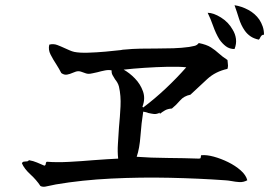

<svg xmlns="http://www.w3.org/2000/svg" viewBox="-20 -794 1040 736"><path d="M928 -103Q913 -95 897.5 -96Q882 -97 867 -100Q860 -101 854 -102Q848 -103 842 -103Q744 -110 631.5 -112.5Q519 -115 406.5 -109.5Q294 -104 194 -87Q189 -86 184.5 -85Q180 -84 175 -83Q163 -80 153 -78.5Q143 -77 135 -81Q120 -104 96.5 -125.5Q73 -147 64 -168Q66 -173 69.5 -174Q73 -175 77 -175Q81 -175 84.5 -175.5Q88 -176 91 -180Q108 -177 122 -171Q136 -165 150 -159Q155 -160 155.5 -166.5Q156 -173 160 -174Q197 -171 244.5 -173.5Q292 -176 338 -180Q364 -182 388.5 -183.5Q413 -185 433 -186Q430 -212 432 -242.5Q434 -273 436 -305Q440 -346 442 -386.5Q444 -427 436 -462Q434 -470 430 -477Q426 -484 421 -490Q416 -498 411.5 -506Q407 -514 408 -524Q398 -527 382.5 -524Q367 -521 353 -517Q343 -515 334.5 -513Q326 -511 320 -511Q315 -511 310 -512.5Q305 -514 300 -516Q295 -518 290 -519.5Q285 -521 280 -521Q275 -521 269.5 -519Q264 -517 259 -515Q248 -510 237 -508Q226 -506 215 -514Q211 -522 206 -530.5Q201 -539 196 -547Q184 -565 174 -584.5Q164 -604 169 -623Q185 -627 199.5 -621.5Q214 -616 229 -609Q238 -605 247 -601Q256 -597 265 -595Q285 -591 317.5 -592Q350 -593 384 -596Q418 -599 443 -602Q447 -603 451 -603.5Q455 -604 458 -604Q488 -607 518.5 -607.5Q549 -608 579 -608Q613 -608 644.5 -609Q676 -610 705 -614Q715 -616 725 -618Q735 -620 742 -629Q772 -623 788.5 -612.5Q805 -602 818.5 -589.5Q832 -577 852 -564Q852 -560 853 -554Q854 -548 854 -542.5Q854 -537 852 -530Q806 -520 774.5 -491Q743 -462 710 -431Q685 -426 670.5 -409Q656 -392 639 -378Q623 -377 612.5 -371Q602 -365 592 -357L593 -362Q580 -356 570.5 -357Q561 -358 548 -361Q544 -363 539 -364Q534 -365 529 -366Q522 -322 518.5 -273.5Q515 -225 504 -193Q556 -189 621.5 -188.5Q687 -188 742 -186Q748 -186 749 -188.5Q750 -191 750 -194Q750 -199 752 -199Q772 -201 799.5 -193.5Q827 -186 854.5 -172.5Q882 -159 902.5 -141Q923 -123 928 -103ZM694 -536Q667 -539 623 -538Q579 -537 533.5 -534Q488 -531 454 -527Q476 -515 497 -493.5Q518 -472 528 -444Q538 -416 526 -385L529 -382Q573 -415 615.5 -455Q658 -495 694 -536ZM992 -661Q986 -661 983 -658Q980 -655 978 -651Q975 -644 972 -642Q953 -646 940 -655Q927 -664 918 -677Q904 -697 896 -723Q888 -749 879 -774Q906 -770 932 -756Q958 -742 974 -719Q982 -707 987 -692.5Q992 -678 992 -661ZM879 -606Q860 -606 846 -616.5Q832 -627 821 -643Q807 -666 797 -694.5Q787 -723 776 -745Q798 -745 827 -727Q856 -709 872 -680Q882 -664 884.5 -645Q887 -626 879 -606Z"/></svg>

Font: Yuji Syuku
Style: Regular
Weight: 400
Designer: Kataoka Yuji
Foundry: Kinuta Font Factory
Version: Version 3.002